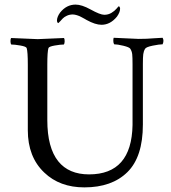

<svg xmlns="http://www.w3.org/2000/svg" viewBox="-20 -812 746 836"><path d="M309.1 -792Q335.9 -792 374 -771Q416 -747.6 434.1 -747.6Q451.2 -747.6 465.1 -755.9Q479 -764.2 487.3 -774.2Q495.6 -784.2 497.1 -784.7Q499.5 -784.7 501.2 -781Q502.9 -777.3 502.9 -774.4Q502.9 -758.8 489.3 -739.7Q460.4 -704.1 421.9 -704.1Q395 -704.1 356.9 -725.1Q355.5 -726.1 349.4 -729.5Q343.3 -732.9 341.3 -733.9Q339.4 -734.9 334 -737.8Q328.6 -740.7 326.2 -741.7Q323.7 -742.7 319.1 -744.4Q314.5 -746.1 311.3 -746.8Q308.1 -747.6 304.2 -748.3Q300.3 -749 296.9 -749Q283.2 -749 271.5 -743.7Q259.8 -738.3 253.4 -731.7Q247.1 -725.1 241.5 -718.8Q235.8 -712.4 233.9 -711.4Q231.4 -711.4 229.7 -715.3Q228 -719.2 228 -722.2Q228 -738.3 241.7 -757.3Q269.5 -792 309.1 -792ZM144 -641.6Q158.2 -641.6 258.3 -646.5Q261.7 -642.6 261.5 -632.3Q261.2 -622.1 258.3 -618.2Q243.7 -618.2 218.3 -613.8Q192.9 -609.4 190.9 -602.5Q186 -586.9 186 -530.3V-289.1Q186 -168.9 233.9 -109.4Q279.8 -52.7 367.7 -52.7Q553.2 -52.7 557.1 -267.6V-532.2Q557.1 -562.5 555.7 -575.7Q554.2 -588.9 547.4 -599.6Q543.5 -606.4 517.3 -612.8Q491.2 -619.1 477.1 -619.1Q473.6 -624 473.4 -633.8Q473.1 -643.6 475.1 -647.5Q572.8 -642.6 583.5 -642.6Q603.5 -642.6 618.9 -643.3Q634.3 -644 652.8 -645.5Q671.4 -647 688 -647.5Q695.3 -635.3 688 -619.1Q674.3 -619.1 645.3 -613.3Q616.2 -607.4 611.8 -599.6Q605.5 -589.4 603.8 -576.2Q602.1 -563 602.1 -533.2V-269.5Q602.1 -128.9 534.7 -62.5Q467.3 3.9 347.2 3.9Q240.2 3.9 172.9 -60.5Q101.1 -128.4 101.1 -245.1V-530.3Q101.1 -586.9 96.2 -602.5Q94.2 -609.4 68.8 -613.8Q43.5 -618.2 28.8 -618.2Q25.9 -622.1 25.6 -632.3Q25.4 -642.6 28.8 -646.5Q128.9 -641.6 144 -641.6Z"/></svg>

Font: Amiri
Style: Regular
Weight: 400
Designer: Khaled Hosny
Version: Version 000.108